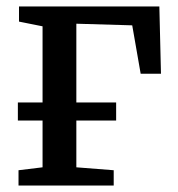

<svg xmlns="http://www.w3.org/2000/svg" viewBox="-20 -571 547 591"><path d="M37 0V-47L111 -56V-490L38.5 -504.5V-551H470.5L475.5 -344H413L387 -493L215 -498V-56L330 -47V0ZM35 -255.5H337.5V-200H35Z"/></svg>

Font: Merriweather 28pt
Style: Regular
Weight: 400
Version: Version 2.100